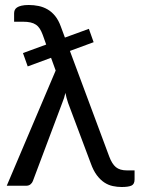

<svg xmlns="http://www.w3.org/2000/svg" viewBox="-20 -744 578 769"><path d="M519 -61.5V-25.5Q519 -6.5 506.8 -0.8Q494.5 5 467 5Q449.5 5 431.8 1.2Q414 -2.5 398 -13Q382 -23.5 368 -42Q354 -60.5 343.5 -90L253 -331Q245.5 -353 242 -372Q237.5 -351.5 229.5 -332.5L111.5 -18.5Q109 -11.5 102.2 -5.8Q95.5 0 84 0H7L203 -461.5L184.5 -512.5L91 -478L72 -531.5L165 -565.5L151.5 -603.5Q146 -618.5 139.5 -628.8Q133 -639 123.8 -645.2Q114.5 -651.5 102 -654.2Q89.5 -657 72 -657H36.5V-690.5Q36.5 -697.5 39 -703.5Q41.5 -709.5 48 -714Q54.5 -718.5 66 -721.2Q77.5 -724 95 -724Q115.5 -724 134.8 -720Q154 -716 170.8 -706.2Q187.5 -696.5 201 -679.8Q214.5 -663 223.5 -638L240 -593.5L336 -628.5L355 -575L260 -540L417.5 -117Q428.5 -87.5 444.2 -74.5Q460 -61.5 488.5 -61.5Z"/></svg>

Font: Lato
Style: Regular
Weight: 400
Designer: Lukasz Dziedzic with Adam Twardoch and Botio Nikoltchev
Foundry: tyPoland Lukasz Dziedzic
Version: Version 2.015; 2015-08-06; http://www.latofonts.com/